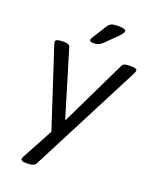

<svg xmlns="http://www.w3.org/2000/svg" viewBox="-167 -810 884 1109"><g transform="rotate(20 274.5 -255.0)"><path d="M132 208Q114 208 107.5 204Q101 200 101 194Q101 191 102 187.5Q103 184 108 175L209 -12L52 -492Q51 -495 50 -500Q49 -505 49 -508Q49 -525 94 -525H100Q133 -525 138 -509L260 -105H264L459 -509Q463 -518 474.5 -521.5Q486 -525 504 -525H513Q533 -525 541 -521.5Q549 -518 549 -511Q549 -504 544 -494L193 187Q183 208 144 208ZM259 -576Q238 -576 238 -588Q238 -594 252 -616L300 -692Q308 -705 320.5 -711.5Q333 -718 365 -718Q411 -718 411 -703Q411 -690 380 -660L319 -600Q304 -586 293 -581Q282 -576 259 -576Z"/></g></svg>

Font: Asap Semi Expanded Semi Expanded Regular
Style: Italic
Weight: 400
Width: 6
Italic angle: -6°
Designer: Pablo Cosgaya
Foundry: Omnibus-Type
Version: Version 3.001; ttfautohint (v1.8.4.7-5d5b)